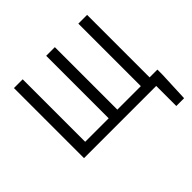

<svg xmlns="http://www.w3.org/2000/svg" viewBox="-199 -870 1271 1271"><g transform="rotate(-45 437.0 -234.0)"><path d="M766 188V0H90V-656H172V-71H392V-656H473V-71H693V-656H775V-71H848V-21L839 188Z"/></g></svg>

Font: Toshiba Sans
Style: Regular
Weight: 400
Designer: Paul D. Hunt
Foundry: Toshiba Corporation
Version: Version 2.020;PS 2.0;hotconv 1.0.86;makeotf.lib2.5.63406